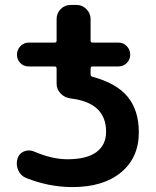

<svg xmlns="http://www.w3.org/2000/svg" viewBox="-20 -750 634 780"><path d="M254 -103Q332 -103 371.5 -132Q411 -161 411 -215Q411 -333 267 -350Q243 -353 226.5 -370Q210 -387 210 -410V-471Q210 -480 202 -480H97Q76 -480 62.5 -494Q49 -508 49 -528Q49 -548 63 -562.5Q77 -577 97 -577H202Q210 -577 210 -585V-673Q210 -696 226.5 -713Q243 -730 267 -730H291Q314 -730 331 -713Q348 -696 348 -673V-585Q348 -577 356 -577H461Q481 -577 495 -562.5Q509 -548 509 -528Q509 -508 495 -494Q481 -480 461 -480H356Q348 -480 348 -471V-448Q348 -440 356 -438Q453 -412 498.5 -357Q544 -302 544 -212Q544 -110 472 -50Q400 10 274 10Q179 10 86 -27Q64 -36 54 -58.5Q44 -81 51 -105Q57 -126 76.5 -134.5Q96 -143 117 -135Q191 -103 254 -103Z"/></svg>

Font: Rounded Mplus 1c Bold
Style: Bold
Weight: 700
Version: Version 1.059.20150529